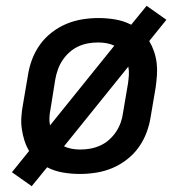

<svg xmlns="http://www.w3.org/2000/svg" viewBox="-20 -590 640 660"><path d="M89 50 21 2 80 -71Q70 -88 64 -107Q58 -126 55 -146.5Q52 -167 53.5 -188.5Q55 -210 59 -231L76 -331Q80 -358 90 -385Q100 -412 117 -436Q134 -460 158 -478.5Q182 -497 208.5 -508Q235 -519 263 -523.5Q291 -528 318 -528Q348 -528 377 -523Q406 -518 431 -505L484 -570L552 -522L493 -449Q503 -432 509.5 -413Q516 -394 518.5 -373.5Q521 -353 519.5 -331.5Q518 -310 515 -289L498 -189Q494 -162 484 -135Q474 -108 457 -84Q440 -60 416 -41.5Q392 -23 365.5 -12Q339 -1 310.5 3.5Q282 8 255 8Q225 8 196 3Q167 -2 142 -15ZM152 -159 373 -433Q360 -439 346 -441.5Q332 -444 317 -444Q300 -444 283 -441Q266 -438 249.5 -430.5Q233 -423 219 -410.5Q205 -398 195 -383Q185 -368 179 -351Q173 -334 170 -317L154 -217Q151 -203 150 -188Q149 -173 152 -159ZM256 -76Q273 -76 290 -79Q307 -82 324 -89.5Q341 -97 355 -109.5Q369 -122 379 -137Q389 -152 395 -169Q401 -186 403 -203L420 -303Q422 -317 423 -332Q424 -347 421 -361L200 -87Q213 -81 227 -78.5Q241 -76 256 -76Z"/></svg>

Font: Iosevka Custom Medium
Style: Italic
Weight: 500
Italic angle: -9°
Designer: Belleve Invis
Foundry: Belleve Invis
Version: Version 27.0.1